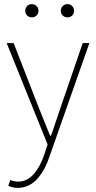

<svg xmlns="http://www.w3.org/2000/svg" viewBox="-20 -686 464 928"><path d="M65.9 222.2Q41.5 222.2 20 211.9L29.8 184.1Q49.3 191.9 67.9 191.9Q110.8 191.9 143.1 155.3Q175.3 118.7 195.8 56.2L210 12.2L12.2 -478H45.9L168 -164.1Q219.7 -35.6 222.2 -29.8H226.1Q235.4 -53.7 251.2 -102.3Q267.1 -150.9 272 -164.1L379.9 -478H412.1L220.2 67.9Q210.4 98.1 197.3 123.8Q184.1 149.4 165.3 172.6Q146.5 195.8 120.8 209Q95.2 222.2 65.9 222.2ZM156.7 -611.1Q147.5 -602.1 133.8 -602.1Q120.1 -602.1 111.1 -611.1Q102.1 -620.1 102.1 -633.8Q102.1 -647.5 111.1 -656.7Q120.1 -666 133.8 -666Q147.5 -666 156.7 -656.7Q166 -647.5 166 -633.8Q166 -620.1 156.7 -611.1ZM328.9 -611.1Q319.8 -602.1 306.2 -602.1Q292.5 -602.1 283.2 -611.1Q273.9 -620.1 273.9 -633.8Q273.9 -647.5 283.2 -656.7Q292.5 -666 306.2 -666Q319.8 -666 328.9 -656.7Q337.9 -647.5 337.9 -633.8Q337.9 -620.1 328.9 -611.1Z"/></svg>

Font: Source Sans 3 ExtraLight
Style: Regular
Weight: 200
Designer: Paul D. Hunt
Foundry: Adobe
Version: Version 3.052;hotconv 1.1.0;makeotfexe 2.6.0